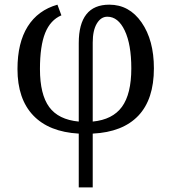

<svg xmlns="http://www.w3.org/2000/svg" viewBox="-20 -566 737 826"><path d="M244.1 -500Q196.8 -480 174.3 -424.1Q151.9 -368.2 151.9 -269Q151.9 -159.7 191.7 -105.5Q231.4 -51.3 318.8 -43V-380.9Q318.8 -462.9 351.6 -504.4Q384.3 -545.9 450.2 -545.9Q536.1 -545.9 589.1 -469.5Q642.1 -393.1 642.1 -272Q642.1 -138.7 575 -68.1Q507.8 2.4 378.9 8.8V240.2H318.8V8.8Q190.4 1.5 122.8 -69.6Q55.2 -140.6 55.2 -269Q55.2 -381.8 99.1 -451.9Q143.1 -522 227.1 -545.9ZM378.9 -43Q464.4 -51.3 504.6 -106.4Q544.9 -161.6 544.9 -272Q544.9 -375 516.6 -434.6Q488.3 -494.1 441.9 -494.1Q414.1 -494.1 396.5 -464.6Q378.9 -435.1 378.9 -382.8Z"/></svg>

Font: Droid Serif
Style: Regular
Weight: 400
Designer: Monotype Design team
Foundry: Monotype Imaging Inc.
Version: Version 1.03